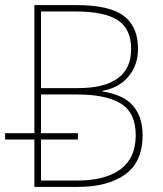

<svg xmlns="http://www.w3.org/2000/svg" viewBox="-20 -734 640 754"><path d="M540 -203Q540 -98 471.5 -49Q403 0 286 0H115V-186H0V-211H115V-714H280Q409 -714 465.5 -672Q522 -630 522 -542Q522 -479 485 -434Q448 -389 381 -377V-375Q466 -362 503 -318Q540 -274 540 -203ZM141 -388H286Q495 -388 495 -542Q495 -620 443 -654.5Q391 -689 274 -689H141ZM513 -203Q513 -291 455 -327Q397 -363 283 -363H141V-211H286V-186H141V-25H283Q393 -25 453 -69Q513 -113 513 -203Z"/></svg>

Font: Noto Sans Mono UI Thin
Style: Regular
Weight: 250
Monospace: yes
Designer: Monotype Design team
Foundry: Monotype Imaging Inc.
Version: Version 1.000